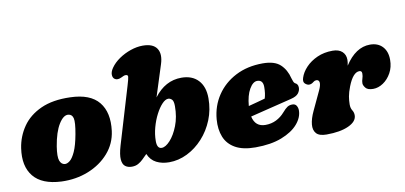

<svg xmlns="http://www.w3.org/2000/svg" viewBox="-69 -941 2484 1178"><g transform="rotate(-10 1173.0 -352.5)"><path d="M372.5 -485Q496.5 -481.5 549.5 -416.2Q602.5 -351 588 -237.5Q578 -160 527.2 -102Q476.5 -44 398.8 -13Q321 18 230.5 14.5Q110 9 57.8 -55.2Q5.5 -119.5 22 -230Q33 -302.5 74 -361.8Q115 -421 189.2 -454.8Q263.5 -488.5 372.5 -485ZM269 -87.5Q283.5 -86 301 -99.8Q318.5 -113.5 335.5 -151Q352.5 -188.5 365 -257Q378 -328.5 372 -354Q366 -379.5 342.5 -382Q312.5 -385.5 283 -338Q253.5 -290.5 239 -203Q229 -139.5 238.2 -114.8Q247.5 -90 269 -87.5Z M732 -496Q743.5 -534 744.8 -547Q746 -560 730.5 -560Q724 -560 717.8 -557.2Q711.5 -554.5 702 -550Q688.5 -543.5 678.2 -543.8Q668 -544 661 -549Q648.5 -557.5 648 -576.5Q647.5 -595.5 663 -618Q683 -647 716.5 -670Q750 -693 789.2 -706.5Q828.5 -720 865 -720Q929 -720 952.5 -684.8Q976 -649.5 956.5 -588.5L894 -392.5Q963.5 -485 1064.5 -485Q1131.5 -485 1169.2 -444.8Q1207 -404.5 1207 -332Q1207 -261 1181.8 -198.5Q1156.5 -136 1113.2 -88.5Q1070 -41 1015.2 -14Q960.5 13 902 13Q857.5 13 823 -4.5Q788.5 -22 772 -61.5L741 -31Q729.5 -19.5 712.5 -9.8Q695.5 0 672 0Q647 0 630.8 -12.5Q614.5 -25 612 -55.2Q609.5 -85.5 625 -138.5ZM963 -372Q945 -372 924.2 -350Q903.5 -328 885 -292.2Q866.5 -256.5 854.8 -213.8Q843 -171 843 -129Q843 -82 872 -82Q896 -82 925 -113.5Q954 -145 975 -198.8Q996 -252.5 996 -320Q996 -352.5 985.2 -362.2Q974.5 -372 963 -372Z M1740.5 -163Q1740.5 -119 1705.5 -78.2Q1670.5 -37.5 1603.2 -11.2Q1536 15 1439.5 15Q1361.5 15 1314.2 -11.8Q1267 -38.5 1248 -86Q1229 -133.5 1234 -195.5Q1241 -278.5 1284.8 -343.8Q1328.5 -409 1402 -447Q1475.5 -485 1571.5 -485Q1645 -485 1680.5 -452Q1716 -419 1729.5 -364Q1732.5 -353 1736.5 -343.5Q1740.5 -334 1745.5 -331Q1754 -327.5 1759.2 -320.2Q1764.5 -313 1764.5 -300Q1764.5 -281.5 1751.8 -265Q1739 -248.5 1704.5 -240Q1672 -232 1627.5 -221Q1583 -210 1535 -198.2Q1487 -186.5 1445.5 -176Q1460 -110 1523.5 -110Q1560.5 -110 1591 -125.2Q1621.5 -140.5 1643.5 -166Q1662.5 -188 1675.5 -196.5Q1688.5 -205 1706.5 -205Q1724.5 -205 1732.5 -192Q1740.5 -179 1740.5 -163ZM1519.5 -385Q1493 -385 1470.5 -346.2Q1448 -307.5 1442.5 -242Q1470 -249 1497.5 -256.5Q1525 -264 1546.5 -270Q1556 -299 1556 -341Q1556 -385 1519.5 -385Z M1830.5 -307Q1818 -307 1805.2 -318.5Q1792.5 -330 1800.5 -354.5Q1811 -388 1839.5 -418.2Q1868 -448.5 1911 -467.8Q1954 -487 2007 -487Q2045.5 -487 2066.5 -467.8Q2087.5 -448.5 2087.5 -417Q2087.5 -402 2083 -380.5Q2150 -484 2239.5 -484Q2288.5 -484 2317 -453.8Q2345.5 -423.5 2345.5 -371Q2345.5 -325.5 2325.8 -289.8Q2306 -254 2275.5 -233.5Q2245 -213 2213 -213Q2178.5 -213 2165.8 -229.2Q2153 -245.5 2153 -258Q2153 -272.5 2158 -286.8Q2163 -301 2163 -317.5Q2163 -335 2147.5 -335Q2107.5 -335 2075.5 -253Q2062 -218 2057.8 -193Q2053.5 -168 2053.5 -144Q2053.5 -121 2063 -106.2Q2072.5 -91.5 2072.5 -74Q2072.5 -35 2020.2 -11Q1968 13 1882.5 13Q1837 13 1818.8 -7.5Q1800.5 -28 1804 -63.5Q1807.5 -99 1828.5 -143.5L1883.5 -261Q1898 -292 1896 -309Q1894 -326 1877 -326Q1867.5 -326 1859 -319Q1845 -307 1830.5 -307Z"/></g></svg>

Font: Fraunces 9pt SuperSoft Black
Style: Italic
Weight: 900
Italic angle: -16°
Version: Version 1.000;[0bf87f6ff]